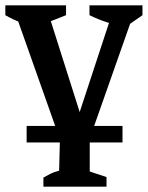

<svg xmlns="http://www.w3.org/2000/svg" viewBox="-31 -508 555 721"><path d="M212 66 16 -488H141L280 -50H256L400 -488H482L287 66ZM106 -407Q74 -413 45.5 -424Q17 -435 -11 -451V-488H217V-451ZM441 -407Q370 -419 305 -451V-488H504V-451ZM306 -21V136L369 157V193H132V159Q144 152 157.5 145Q171 138 191 133L195 -21ZM69 -35H429V27H69Z"/></svg>

Font: Piazzolla 24pt SemiBold
Style: Regular
Weight: 600
Designer: Juan Pablo del Peral
Foundry: Huerta Tipografica
Version: Version 2.005